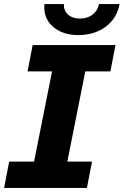

<svg xmlns="http://www.w3.org/2000/svg" viewBox="-35 -921 606 941"><path d="M383 -571 295 -129H416L391 0H-15L10 -129H132L220 -571H100L125 -700H531L506 -571ZM182 -886Q182 -896 183 -901H278Q277 -869 298.5 -849.5Q320 -830 357 -830Q394 -830 419 -849.5Q444 -869 450 -901H551Q538 -831 483 -790Q428 -749 348 -749Q276 -749 229 -786.5Q182 -824 182 -886Z"/></svg>

Font: Montserrat Alternates
Style: Bold Italic
Weight: 700
Italic angle: -11.3°
Designer: Julieta Ulanovsky
Foundry: Julieta Ulanovsky
Version: Version 7.200